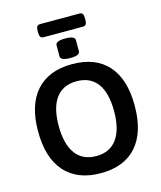

<svg xmlns="http://www.w3.org/2000/svg" viewBox="-143 -1106 1017 1215"><g transform="rotate(-15 365.5 -498.5)"><path d="M49 -351Q49 -524 131 -615.5Q213 -707 366 -707Q519 -707 600.5 -616Q682 -525 682 -351Q682 -177 600.5 -85Q519 7 366 7Q213 7 131 -85Q49 -177 49 -351ZM547 -351Q547 -471 501 -533Q455 -595 366 -595Q277 -595 230.5 -533Q184 -471 184 -351Q184 -231 230.5 -168Q277 -105 366 -105Q454 -105 500.5 -168Q547 -231 547 -351ZM303 -775V-847Q303 -875 367 -875Q430 -875 430 -847V-775Q430 -747 367 -747Q303 -747 303 -775ZM211 -955V-968Q211 -987 217.5 -995.5Q224 -1004 238 -1004H495Q509 -1004 515 -995.5Q521 -987 521 -968V-955Q521 -936 515 -927Q509 -918 495 -918H238Q224 -918 217.5 -926.5Q211 -935 211 -955Z"/></g></svg>

Font: Asap-SemiBold
Style: Regular
Weight: 600
Designer: Pablo Cosgaya
Foundry: Omnibus-Type
Version: Version 2.000; ttfautohint (v1.8)